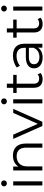

<svg xmlns="http://www.w3.org/2000/svg" viewBox="1318 -2102 789 3466"><g transform="rotate(-90 1713.0 -369.5)"><path d="M172 0V-526H98V0ZM135 -640C166 -640 189 -664 189 -693C189 -722 165 -744 135 -744C105 -744 81 -720 81 -692C81 -663 105 -640 135 -640Z M638 -531C547 -531 477 -495 439 -432V-526H368V0H442V-276C442 -395 513 -464 624 -464C723 -464 780 -408 780 -297V0H854V-305C854 -456 766 -531 638 -531Z M1480 -526H1407L1210 -82L1015 -526H938L1171 0H1247Z M1653 0V-526H1579V0ZM1616 -640C1647 -640 1670 -664 1670 -693C1670 -722 1646 -744 1616 -744C1586 -744 1562 -720 1562 -692C1562 -663 1586 -640 1616 -640Z M2094 -526H1935V-641H1861V-526H1768V-464H1861V-150C1861 -52 1917 5 2017 5C2058 5 2101 -7 2128 -32L2103 -85C2083 -67 2055 -58 2025 -58C1967 -58 1935 -92 1935 -154V-464H2094Z M2582 -158C2555 -90 2496 -53 2416 -53C2334 -53 2286 -91 2286 -151C2286 -203 2318 -243 2419 -243H2582ZM2405 5C2491 5 2553 -27 2585 -81V0H2656V-325C2656 -462 2578 -531 2441 -531C2358 -531 2280 -505 2227 -460L2259 -405C2302 -442 2366 -466 2434 -466C2532 -466 2582 -417 2582 -328V-298H2417C2265 -298 2212 -230 2212 -148C2212 -57 2286 5 2405 5Z M3092 -526H2933V-641H2859V-526H2766V-464H2859V-150C2859 -52 2915 5 3015 5C3056 5 3099 -7 3126 -32L3101 -85C3081 -67 3053 -58 3023 -58C2965 -58 2933 -92 2933 -154V-464H3092Z M3328 0V-526H3254V0ZM3291 -640C3322 -640 3345 -664 3345 -693C3345 -722 3321 -744 3291 -744C3261 -744 3237 -720 3237 -692C3237 -663 3261 -640 3291 -640Z"/></g></svg>

Font: Montserrat-Alt1
Style: Regular
Weight: 400
Designer: Differentunic
Foundry: Differentunic
Version: Version 7.222